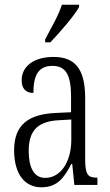

<svg xmlns="http://www.w3.org/2000/svg" viewBox="-20 -786 469 816"><path d="M172 -619V-606H194C237 -651 297 -721 316 -756V-766H243C229 -721 201 -674 172 -619ZM156 10C225 10 253 -32 283 -89H287L296 0H394V-31H391C354 -31 342 -44 342 -108V-369C342 -497 296 -544 207 -544C124 -544 72 -504 72 -445C72 -410 89 -391 122 -391C122 -466 143 -506 203 -506C264 -506 282 -461 282 -372V-309L218 -306C98 -301 40 -253 40 -148C40 -41 89 10 156 10ZM172 -30C123 -30 102 -76 102 -145C102 -225 135 -270 229 -275L283 -278V-191C283 -100 239 -30 172 -30Z"/></svg>

Font: Noto Serif Armenian ExtraCondensed Light
Style: Regular
Weight: 300
Width: 2
Designer: Monotype Design Team
Foundry: Monotype Imaging Inc.
Version: Version 2.008